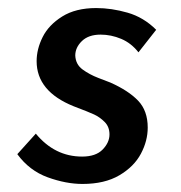

<svg xmlns="http://www.w3.org/2000/svg" viewBox="-20 -448 449 477"><path d="M23 -65 69 -116Q116 -59 184 -59Q218 -59 235 -76.5Q252 -94 252 -114Q252 -133 240 -145Q228 -157 214 -163.5Q200 -170 163 -184Q71 -221 71 -296Q71 -326 86 -356Q101 -386 134.5 -407Q168 -428 219 -428Q257 -428 297 -416.5Q337 -405 368 -374L324 -318Q306 -341 281 -351.5Q256 -362 230 -362Q200 -362 183.5 -346Q167 -330 167 -310Q168 -288 185 -275.5Q202 -263 224 -254.5Q246 -246 254 -243Q299 -223 323 -198Q347 -173 347 -131Q347 -98 330 -66Q313 -34 276.5 -12.5Q240 9 185 9Q144 9 98.5 -7.5Q53 -24 23 -65Z"/></svg>

Font: Josefin Sans
Style: Italic
Weight: 400
Italic angle: -7°
Designer: Santiago Orozco
Foundry: Typemade
Version: Version 2.000